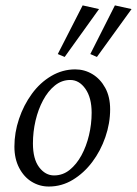

<svg xmlns="http://www.w3.org/2000/svg" viewBox="-20 -681 506 709"><path d="M160.2 7.8Q126 7.8 97.2 -9.8Q68.4 -27.3 50.8 -61Q33.2 -94.7 33.2 -139.6Q33.2 -191.4 50.3 -242.2Q67.4 -293 97.7 -334.5Q127.9 -376 169.4 -400.4Q210.9 -424.8 257.8 -424.8Q292 -424.8 321.3 -407.2Q350.6 -389.6 368.7 -356.4Q386.7 -323.2 386.7 -277.3Q386.7 -225.6 369.1 -174.8Q351.6 -124 320.8 -83Q290 -42 249 -17.1Q208 7.8 160.2 7.8ZM179.7 -33.2Q211.9 -33.2 237.3 -53.7Q262.7 -74.2 280.8 -107.4Q298.8 -140.6 308.6 -181.6Q318.4 -222.7 318.4 -264.6Q318.4 -320.3 295.4 -353Q272.5 -385.7 239.3 -385.7Q208 -385.7 182.6 -365.2Q157.2 -344.7 139.2 -311Q121.1 -277.3 111.3 -235.8Q101.6 -194.3 101.6 -151.4Q101.6 -93.8 124.5 -63.5Q147.5 -33.2 179.7 -33.2ZM337.9 -470.7 313.5 -481.4 404.3 -661.1 465.8 -647.5ZM218.8 -470.7 193.4 -481.4 285.2 -661.1 345.7 -647.5Z"/></svg>

Font: Crimson Pro Light
Style: Italic
Weight: 300
Italic angle: -12°
Designer: Jacques Le Bailly
Foundry: Baron von Fonthausen
Version: Version 1.003